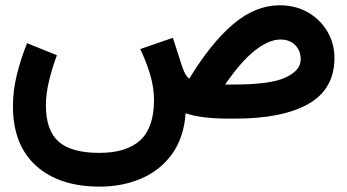

<svg xmlns="http://www.w3.org/2000/svg" viewBox="-20 -443 1297 717"><path d="M192.4 -236.8Q175.3 -190.4 163.3 -141.8Q151.4 -93.3 151.4 -49.3Q151.4 43.5 198.7 85.7Q246.1 127.9 350.6 127.9Q452.6 127.9 503.7 80.8Q554.7 33.7 555.2 -68.4Q555.2 -116.7 540.3 -165.8Q525.4 -214.8 503.9 -259.8L625.5 -301.8L660.6 -193.4Q672.4 -158.2 687 -149.4Q768.1 -283.2 851.3 -353.3Q934.6 -423.3 1024.4 -423.3Q1083 -423.3 1129.2 -397.2Q1175.3 -371.1 1202.1 -326.2Q1229 -281.2 1229 -225.6Q1228.5 -109.9 1131.6 -54.9Q1034.7 0 857.9 0H833Q731.4 0 673.3 -20Q666.5 71.3 622.6 132.1Q578.6 192.9 508.3 223.4Q438 253.9 352.1 253.9Q201.2 253.9 114.7 176Q28.3 98.1 28.3 -46.9Q28.3 -105 43.2 -165Q58.1 -225.1 81.1 -281.7ZM856 -127.4Q990.7 -127.4 1046.9 -153.8Q1103 -180.2 1103 -221.2Q1103 -253.4 1082.5 -274.4Q1062 -295.4 1027.3 -295.4Q983.9 -295.4 931.6 -254.2Q879.4 -212.9 820.8 -127.4Z"/></svg>

Font: Vazir WOL
Style: Bold-WOL
Weight: 700
Designer: Saber Rastikerdar
Foundry: Saber Rastikerdar
Version: Version 30.0.0